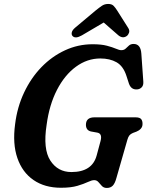

<svg xmlns="http://www.w3.org/2000/svg" viewBox="-20 -937 746 972"><path d="M449 -713Q493 -713 521.2 -705.5Q549.5 -698 566.8 -690.5Q584 -683 594 -683Q608 -683 616.2 -691Q624.5 -699 633.2 -706.8Q642 -714.5 656.5 -714.5Q692 -714.5 695.5 -666L705.5 -524.5Q707 -505 697.5 -495.2Q688 -485.5 675 -484.5Q644.5 -481.5 633 -513L620 -553Q604 -602.5 570 -621.8Q536 -641 488 -641Q421.5 -641 364.5 -599.2Q307.5 -557.5 268.5 -482Q229.5 -406.5 216 -305Q197 -182.5 234.8 -124.2Q272.5 -66 341.5 -66Q447 -66 469.5 -150.5L489 -223Q499 -260.5 473 -265.5L440 -271.5Q426.5 -275 420.8 -283.8Q415 -292.5 415 -305Q415 -343 458 -343H665.5Q687.5 -343 694.8 -333.8Q702 -324.5 701.5 -309Q701.5 -295 692.5 -285.2Q683.5 -275.5 670.5 -270.5L653 -264Q641 -259 635 -251.5Q629 -244 625 -230L569.5 -36.5Q562 -8.5 550.8 3Q539.5 14.5 521 14.5Q505 14.5 495.8 4.5Q486.5 -5.5 478.2 -15.2Q470 -25 456.5 -25Q444.5 -25 424.5 -15.5Q404.5 -6 371.8 3.8Q339 13.5 288.5 13.5Q206.5 13.5 149.8 -25.5Q93 -64.5 68 -136.8Q43 -209 56.5 -308.5Q67 -394.5 101.8 -468.2Q136.5 -542 189.5 -596.8Q242.5 -651.5 308.8 -682.2Q375 -713 449 -713ZM394.5 -758Q361 -739 347 -755Q341 -762 343.5 -773.2Q346 -784.5 360 -796.5L462.5 -882.5Q481.5 -898 495.5 -907.5Q509.5 -917 527.5 -917Q545.5 -917 554.8 -907.8Q564 -898.5 574 -882.5L630 -794Q637 -782 633.2 -771.2Q629.5 -760.5 621.5 -754.5Q601.5 -740.5 579.5 -758L505 -823Z"/></svg>

Font: Fraunces 72pt S100 SemiBold
Style: Italic
Weight: 600
Italic angle: -16°
Version: Version 1.000; ttfautohint (v1.8.3)